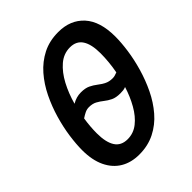

<svg xmlns="http://www.w3.org/2000/svg" viewBox="-202 -830 965 965"><g transform="rotate(-45 280.5 -347.0)"><path d="M227 15Q170 15 128 -10Q86 -35 62.5 -84Q39 -133 39 -204Q39 -246 46.5 -299.5Q54 -353 70.5 -410Q87 -467 113 -520.5Q139 -574 176 -616.5Q213 -659 262 -684Q311 -709 374 -709Q460 -709 510.5 -653.5Q561 -598 561 -490Q561 -448 553.5 -394.5Q546 -341 529.5 -284Q513 -227 487.5 -174Q462 -121 425 -78Q388 -35 338.5 -10Q289 15 227 15ZM240 -81Q282 -81 315.5 -107.5Q349 -134 374.5 -179Q400 -224 416 -276Q406 -272 397 -271Q388 -270 377 -270Q346 -270 326.5 -279.5Q307 -289 291.5 -301.5Q276 -314 258.5 -323.5Q241 -333 216 -333Q201 -333 187.5 -326.5Q174 -320 159 -310Q155 -285 153 -260Q151 -235 151 -212Q151 -148 172.5 -114.5Q194 -81 240 -81ZM403 -351Q411 -351 419 -353Q427 -355 437 -359Q443 -391 446 -422.5Q449 -454 449 -483Q449 -547 427.5 -580Q406 -613 361 -613Q316 -613 280.5 -582.5Q245 -552 219 -503Q193 -454 177 -396Q192 -405 207.5 -409.5Q223 -414 240 -414Q271 -414 290.5 -404.5Q310 -395 326 -382.5Q342 -370 360 -360.5Q378 -351 403 -351Z"/></g></svg>

Font: Ubuntu Sans Mono Medium
Style: Italic
Weight: 500
Italic angle: -13.5°
Monospace: yes
Designer: Dalton Maag Ltd
Foundry: Dalton Maag Ltd
Version: Version 1.006